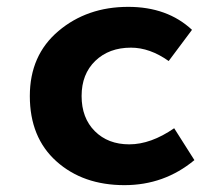

<svg xmlns="http://www.w3.org/2000/svg" viewBox="-20 -528 640 560"><path d="M343 12Q222 12 144.5 -57.5Q67 -127 67 -248Q67 -367 150.5 -437.5Q234 -508 354 -508Q468 -508 540 -441L472 -350Q417 -389 362 -389Q298 -389 258 -350.5Q218 -312 218 -248Q218 -184 256.5 -145.5Q295 -107 357 -107Q420 -107 488 -154L547 -61Q459 12 343 12Z"/></svg>

Font: TypoPRO Source Code Pro
Style: Bold
Weight: 700
Monospace: yes
Designer: Paul D. Hunt, Teo Tuominen
Foundry: Adobe Systems Incorporated
Version: Version 2.010;PS 1.0;hotconv 1.0.84;makeotf.lib2.5.63406